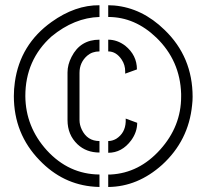

<svg xmlns="http://www.w3.org/2000/svg" viewBox="-20 -707 803 751"><path d="M34.2 -331.1Q34.2 -183.6 134.8 -80.1Q225.6 14.6 349.6 23.4Q359.4 24.4 369.1 24.4V-24.4Q249 -25.4 163.1 -119.1Q80.1 -210.9 79.1 -331.1Q79.1 -472.7 181.6 -564.5Q270.5 -637.7 369.1 -640.6V-686.5Q274.4 -687.5 181.6 -621.1Q58.6 -533.2 38.1 -385.7Q34.2 -358.4 34.2 -331.1ZM244.1 -237.3Q244.1 -179.7 283.2 -142.6Q317.4 -110.4 369.1 -110.4V-155.3Q321.3 -155.3 299.8 -200.2Q291 -218.8 291 -237.3V-421.9Q291 -462.9 321.3 -489.3Q340.8 -505.9 369.1 -505.9V-551.8Q293.9 -551.8 259.8 -484.4Q244.1 -454.1 244.1 -423.8ZM403.3 24.4Q518.6 23.4 614.3 -62.5Q717.8 -157.2 731.4 -295.9Q733.4 -312.5 733.4 -328.1Q733.4 -484.4 624 -589.8Q536.1 -675.8 426.8 -685.5Q414.1 -686.5 403.3 -686.5V-640.6Q507.8 -640.6 591.8 -559.6Q684.6 -469.7 688.5 -339.8Q688.5 -334 688.5 -329.1Q688.5 -212.9 606.4 -121.6Q524.4 -30.3 413.1 -24.4Q408.2 -24.4 403.3 -24.4ZM403.3 -109.4Q457 -109.4 493.2 -158.2Q516.6 -190.4 516.6 -226.6L471.7 -243.2V-230.5Q469.7 -186.5 434.6 -164.1Q418.9 -155.3 403.3 -155.3ZM403.3 -505.9Q434.6 -505.9 456.1 -473.6Q469.7 -453.1 469.7 -427.7V-418.9L515.6 -435.5Q515.6 -491.2 469.7 -528.3Q438.5 -551.8 403.3 -551.8Z"/></svg>

Font: Post No Bills Colombo Medium
Style: Regular
Weight: 500
Designer: Kosala Senevirathne, Siva Puranthara, Lasantha Premarathna, Tharique Azeez
Foundry: Mooniak
Version: Version 1.220 ; ttfautohint (v1.6)